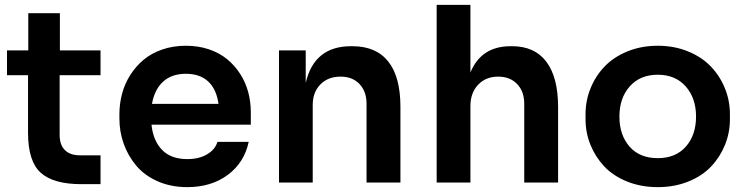

<svg xmlns="http://www.w3.org/2000/svg" viewBox="-20 -750 3062 789"><path d="M393.1 6.8H314.9Q199.2 6.8 147.2 -40.3Q95.2 -87.4 95.2 -204.1V-440.9H8.8V-543H96.2V-695.8H226.1V-543H393.1V-440.9H225.1V-194.8Q225.1 -154.8 246.6 -133.3Q268.1 -111.8 308.1 -111.8H393.1Z M749.5 19Q682.1 19 627.7 -5.1Q573.2 -29.3 539.6 -69.6Q505.9 -109.9 488.3 -159.4Q470.7 -209 470.7 -262.2V-280.8Q470.7 -324.2 481.7 -365.2Q492.7 -406.2 515.4 -441.9Q538.1 -477.5 570.1 -504.4Q602.1 -531.2 646.7 -546.6Q691.4 -562 743.7 -562Q794.9 -562 838.4 -547.4Q881.8 -532.7 913.3 -506.8Q944.8 -481 967 -446.3Q989.3 -411.6 1000 -371.6Q1010.7 -331.5 1010.7 -288.1V-237.8H602.5Q609.4 -171.4 646.2 -133.8Q683.1 -96.2 749.5 -96.2Q798.3 -96.2 831.3 -116Q864.3 -135.7 873.5 -167H1002Q983.9 -82 916.3 -31.5Q848.6 19 749.5 19ZM743.7 -446.8Q686 -446.8 650.6 -414.8Q615.2 -382.8 604.5 -323.2H877.9Q869.6 -383.3 835.7 -415Q801.8 -446.8 743.7 -446.8Z M1265.1 0H1126.5V-543H1236.3V-409.2Q1271 -560.1 1422.4 -560.1H1428.2Q1525.4 -560.1 1575.4 -497.3Q1625.5 -434.6 1625.5 -311V0H1486.3V-323.2Q1486.3 -374 1457.5 -404.5Q1428.7 -435.1 1379.4 -435.1Q1328.1 -435.1 1296.6 -403.1Q1265.1 -371.1 1265.1 -318.8Z M1913.1 0H1774.4V-730H1913.1V-452.1Q1957.5 -560.1 2078.1 -560.1H2084.5Q2177.2 -560.1 2225.3 -496.1Q2273.4 -432.1 2273.4 -310.1V0H2134.3V-323.2Q2134.3 -374.5 2105 -404.8Q2075.7 -435.1 2027.3 -435.1Q1976.1 -435.1 1944.6 -401.6Q1913.1 -368.2 1913.1 -314Z M2683.1 19Q2613.8 19 2556.6 -4.2Q2499.5 -27.3 2462.9 -66.4Q2426.3 -105.5 2406.2 -155.3Q2386.2 -205.1 2386.2 -259.8V-280.8Q2386.2 -336.9 2407 -387.7Q2427.7 -438.5 2465.1 -477.3Q2502.4 -516.1 2559.1 -539.1Q2615.7 -562 2683.1 -562Q2750 -562 2806.6 -539.1Q2863.3 -516.1 2900.6 -477.3Q2938 -438.5 2958.7 -387.7Q2979.5 -336.9 2979.5 -280.8V-259.8Q2979.5 -205.1 2959.5 -155.3Q2939.5 -105.5 2902.8 -66.4Q2866.2 -27.3 2809.1 -4.2Q2752 19 2683.1 19ZM2683.1 -100.1Q2756.8 -100.1 2798.6 -147.7Q2840.3 -195.3 2840.3 -271Q2840.3 -346.7 2797.9 -394.8Q2755.4 -442.9 2683.1 -442.9Q2610.4 -442.9 2567.9 -395Q2525.4 -347.2 2525.4 -271Q2525.4 -195.3 2566.9 -147.7Q2608.4 -100.1 2683.1 -100.1Z"/></svg>

Font: Sora SemiBold
Style: Regular
Weight: 600
Designer: Jonathan Barnbrook, Julián Moncada
Foundry: Barnbrook Fonts
Version: Version 2.000